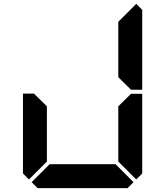

<svg xmlns="http://www.w3.org/2000/svg" viewBox="-20 -975 856 995"><path d="M223 -144V-138L130 -45L99 -76V-490H157L161 -485L223 -424V-384V-302ZM655 -485 659 -489H717V-76L686 -45L593 -138V-144V-302V-396V-424ZM686 -955 717 -924V-510H659L655 -514L593 -575V-586V-698V-856V-862ZM672 -31 641 0H470H346H175L144 -31L237 -124H262H346H470H554H579Z"/></svg>

Font: DSEG14 Classic
Style: Bold
Weight: 700
Designer: Keshikan(Twitter:@keshinomi_88pro)
Version: Version 0.46